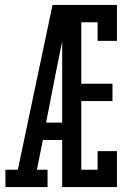

<svg xmlns="http://www.w3.org/2000/svg" viewBox="-20 -755 540 775"><path d="M2 0V-70H52L192 -735H452V-590H374V-665H308V-417H434V-347H308V-70H374V-145H452V0H231V-190H153L129 -70H172V0ZM231 -260V-588Q226 -563 221 -538.5Q216 -514 211 -490L166 -260Z"/></svg>

Font: Iosevka Gothic
Style: Regular
Weight: 400
Monospace: yes
Designer: Belleve Invis
Foundry: Belleve Invis
Version: Version 15.5.1; ttfautohint (v1.8.4)